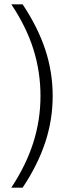

<svg xmlns="http://www.w3.org/2000/svg" viewBox="-20 -770 313 882"><path d="M84 -750Q154 -645 188 -542Q222 -439 222 -329Q222 -220 188 -116.5Q154 -13 84 92H32Q101 -13 133.5 -116.5Q166 -220 166 -329Q166 -440 133.5 -543.5Q101 -647 32 -750Z"/></svg>

Font: Bounded
Style: Regular
Weight: 200
Designer: Vlad Churkin
Version: Version 1.0